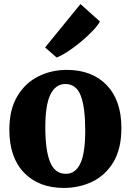

<svg xmlns="http://www.w3.org/2000/svg" viewBox="-20 -914 644 945"><path d="M26 -275Q26 -375 65.2 -440.5Q104.5 -506 168.8 -538Q233 -570 308.5 -570Q433 -570 505.2 -495Q577.5 -420 577.5 -284Q577.5 -181.5 538.2 -116.2Q499 -51 434.5 -20Q370 11 294.5 11Q171 11 98.5 -64Q26 -139 26 -275ZM304 -58.5Q351.5 -58.5 375.5 -109.5Q399.5 -160.5 399.5 -272Q399.5 -385.5 377.5 -443Q355.5 -500.5 301.5 -500.5Q254 -500.5 228.5 -449.5Q203 -398.5 203 -287Q203 -173.5 226.8 -116Q250.5 -58.5 304 -58.5ZM260 -631.5H258L202 -680.5L376 -894L472 -808Q459 -785.5 433 -758.8Q407 -732 375.5 -706Q344 -680 313.2 -660Q282.5 -640 260 -631.5Z"/></svg>

Font: Merriweather Black
Style: Regular
Weight: 900
Designer: Eben Sorkin
Foundry: Eben Sorkin
Version: Version 2.200;gftools[0.9.31]